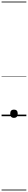

<svg xmlns="http://www.w3.org/2000/svg" viewBox="-20 -1468 353 2426"><path d="M156 21Q133 21 121 7.5Q109 -6 109 -31Q109 -57 121 -70Q133 -83 156 -83Q180 -83 192 -70Q204 -57 204 -31Q204 -6 192 7.5Q180 21 156 21ZM0 928H313V938H0ZM0 -20H313V0H0ZM0 -505H313V-500H0ZM0 -1448H313V-1438H0Z"/></svg>

Font: Playwrite ID Guides
Style: Regular
Weight: 400
Designer: Veronika Burian, José Scaglione
Foundry: TypeTogether
Version: Version 1.003